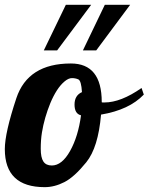

<svg xmlns="http://www.w3.org/2000/svg" viewBox="-40 -772 616 796"><path d="M394.5 -752H499.5L358.9 -563H303.7ZM232.9 -752H337.9L196.8 -563H141.6ZM299.8 -390.1Q296.9 -437.5 284.7 -442.9Q272.5 -448.2 258.3 -448.2Q244.1 -448.2 227.5 -434.3Q210.9 -420.4 196 -397.5Q181.2 -374.5 168.9 -345Q156.7 -315.4 147.7 -284.2Q138.7 -252.9 133.8 -222.4Q128.9 -191.9 128.9 -155.3Q128.9 -118.7 139.9 -102.3Q150.9 -85.9 174.8 -85.9Q216.8 -85.9 250.5 -146Q284.2 -206.1 295.9 -293.9Q269 -300.3 269 -338.4Q269 -376.5 299.8 -390.1ZM145.5 3.9Q-20 3.9 -20 -153.8Q-20 -221.2 27.8 -365Q75.7 -508.8 253.9 -508.8Q381.8 -508.8 381.8 -349.1V-348.1Q384.3 -347.2 384.8 -347.2H393.1Q460.9 -347.2 546.9 -407.2L556.2 -379.9Q495.6 -316.4 378.9 -296.9Q367.2 -160.2 317.6 -99.1Q268.1 -38.1 227.1 -17.1Q186 3.9 145.5 3.9Z"/></svg>

Font: Lobster-Regular
Style: Regular
Weight: 400
Designer: Pablo Impallari
Foundry: Pablo Impallari
Version: Version 1.007; ttfautohint (v1.1) -l 8 -r 50 -G 50 -x 14 -D 